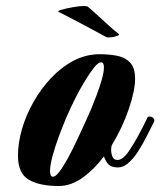

<svg xmlns="http://www.w3.org/2000/svg" viewBox="-20 -614 535 641"><path d="M176 7Q112 7 76 -14Q40 -35 40 -95Q40 -137 53.5 -183.5Q67 -230 92 -274Q117 -318 151 -354Q185 -390 226 -411.5Q267 -433 313 -433Q343 -433 370 -428Q397 -423 414 -405.5Q431 -388 431 -351Q431 -312 410 -250Q389 -188 353 -129Q351 -121 351 -113Q351 -102 355.5 -91Q360 -80 372 -80Q388 -80 405 -102Q423 -127 442 -162Q461 -197 471 -219Q473 -225 480 -225Q487 -225 492.5 -219Q498 -213 493 -205Q485 -190 472 -163.5Q459 -137 442 -110Q425 -83 405 -67Q390 -55 373 -55Q353 -55 343 -64.5Q333 -74 327 -92Q295 -49 256 -21Q217 7 176 7ZM157 -24Q168 -24 187 -53Q206 -82 228 -127.5Q250 -173 271 -220Q275 -228 284 -249.5Q293 -271 303 -297.5Q313 -324 320 -349Q327 -374 327 -389Q327 -406 317 -406Q308 -406 294 -388.5Q280 -371 263 -343Q246 -315 230 -283Q214 -251 202 -223Q190 -195 177 -160Q164 -125 155.5 -93.5Q147 -62 147 -43Q147 -24 157 -24ZM335 -490Q328 -494 307.5 -505Q287 -516 261 -530Q235 -544 211.5 -556Q188 -568 176 -574Q170 -577 185.5 -581.5Q201 -586 223.5 -590Q246 -594 260 -594Q271 -594 274 -591Q285 -582 304.5 -564Q324 -546 344 -528Q364 -510 376 -501Q381 -498 372 -494.5Q363 -491 351 -489.5Q339 -488 335 -490Z"/></svg>

Font: Praise
Style: Regular
Weight: 400
Designer: Robert E. Leuschke
Foundry: Robert E. Leuschke
Version: Version 1.100; ttfautohint (v1.8.3)